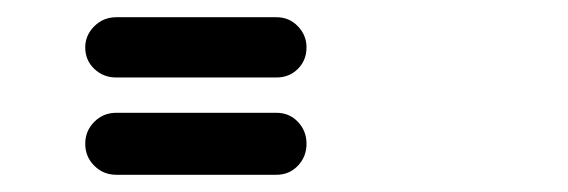

<svg xmlns="http://www.w3.org/2000/svg" viewBox="-20 -462 660 223"><path d="M115 -259Q100 -259 89.5 -269.5Q79 -280 79 -295Q79 -310 89.5 -320.5Q100 -331 115 -331H301Q316 -331 326 -320.5Q336 -310 336 -295Q336 -280 326 -269.5Q316 -259 301 -259ZM115 -372Q100 -372 89.5 -382Q79 -392 79 -407Q79 -421 89.5 -431.5Q100 -442 115 -442H301Q316 -442 326 -431.5Q336 -421 336 -407Q336 -392 326 -382Q316 -372 301 -372Z"/></svg>

Font: Quicksand
Style: Bold Italic
Weight: 700
Italic angle: -12°
Designer: Andrew Paglinawan
Foundry: Andrew Paglinawan
Version: 1.002